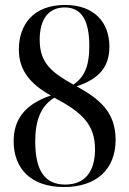

<svg xmlns="http://www.w3.org/2000/svg" viewBox="-20 -744 520 774"><path d="M238 10C367 10 446 -60 446 -180C446 -290 385 -343 289 -396C380 -426 421 -475 421 -556C421 -651 363 -724 242 -724C111 -724 56 -641 56 -544C56 -459 104 -404 185 -359C81 -324 35 -263 35 -175C35 -66 103 10 238 10ZM276 -403C188 -452 140 -490 140 -584C140 -666 175 -714 241 -714C311 -714 340 -658 340 -559C340 -492 328 -438 276 -403ZM243 0C160 0 122 -57 122 -174C122 -257 144 -317 199 -350C312 -291 363 -241 363 -142C363 -49 320 0 243 0Z"/></svg>

Font: Noto Serif Display Condensed Medium
Style: Regular
Weight: 500
Width: 3
Designer: Monotype Design Team
Foundry: Monotype Imaging Inc.
Version: Version 2.009